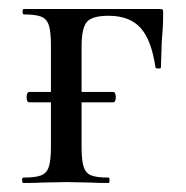

<svg xmlns="http://www.w3.org/2000/svg" viewBox="-20 -406 413 426"><path d="M39 -191Q39 -195 40.5 -198.5Q42 -202 45 -202H231Q234 -202 235.5 -198.5Q237 -195 237 -191Q237 -179 231 -179H45Q39 -179 39 -191ZM342 -377Q342 -357 341 -341.5Q340 -326 339 -315L337 -256Q337 -254 331.5 -254Q326 -254 325 -256Q316 -318 291.5 -344.5Q267 -371 221 -371Q184 -371 172.5 -357Q161 -343 161 -303V-81Q161 -50 165.5 -36Q170 -22 182 -17Q194 -12 221 -12Q223 -12 223 -6Q223 0 221 0Q195 0 181 -1L128 -2L74 -1Q59 0 32 0Q29 0 29 -6Q29 -12 32 -12Q59 -12 71.5 -17Q84 -22 88.5 -36.5Q93 -51 93 -81V-305Q93 -335 88.5 -349.5Q84 -364 71.5 -369Q59 -374 33 -374Q30 -374 30 -380Q30 -386 33 -386H334Q340 -386 341 -384.5Q342 -383 342 -377Z"/></svg>

Font: Cormorant Infant Medium
Style: Regular
Weight: 500
Designer: Christian Thalmann (Catharsis Fonts)
Foundry: Catharsis Fonts
Version: Version 4.000